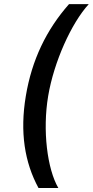

<svg xmlns="http://www.w3.org/2000/svg" viewBox="-20 -775 457 946"><path d="M107.2 -301.8C77.4 -123.6 101.2 24.9 169.7 151.3H267.4C212.7 57.5 188.9 -132.8 217.3 -301.8C245.7 -470.5 331.7 -660.9 417.3 -754.6H320C208.5 -628.2 136.7 -479.8 107.2 -301.8Z"/></svg>

Font: Magic Ui Pro Medium
Style: Italic
Weight: 500
Italic angle: -9.39999°
Designer: Stefan Endress, Andreas Faust
Version: Version 1.000;FEAKit 1.0